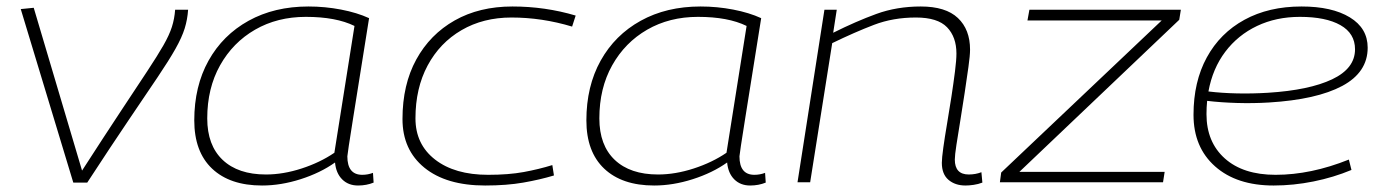

<svg xmlns="http://www.w3.org/2000/svg" viewBox="-20 -562 4262 592"><path d="M249 1H206L44 -534L84 -538L233 -36Q304 -146 353 -220Q402 -294 434 -342.5Q466 -391 484 -422.5Q502 -454 510 -479Q518 -504 520 -532H560Q558 -502 549.5 -474.5Q541 -447 521 -411.5Q501 -376 466 -324Q431 -272 377.5 -193Q324 -114 249 1Z M1084 10Q1054 10 1035 -9Q1016 -28 1013 -61Q968 -29 907 -9.5Q846 10 788 10Q689 10 634 -42Q579 -94 579 -191Q579 -296 623 -375Q667 -454 746.5 -498Q826 -542 931 -542Q982 -542 1031.5 -532.5Q1081 -523 1118 -506Q1087 -312 1069 -199Q1051 -86 1051 -80Q1051 -23 1097 -23Q1114 -23 1130 -29L1132 1Q1110 10 1084 10ZM1011 -91 1073 -482Q1016 -510 923 -510Q835 -510 766.5 -470.5Q698 -431 658.5 -360.5Q619 -290 619 -197Q619 -114 666.5 -69Q714 -24 800 -24Q853 -24 910 -42.5Q967 -61 1011 -91Z M1476 10Q1356 10 1288.5 -45Q1221 -100 1221 -195Q1221 -301 1263.5 -378.5Q1306 -456 1382 -499Q1458 -542 1560 -542Q1661 -542 1755 -514L1744 -480Q1651 -508 1557 -508Q1470 -508 1403 -469Q1336 -430 1298.5 -360Q1261 -290 1261 -197Q1261 -117 1321.5 -70Q1382 -23 1485 -23Q1548 -23 1594.5 -31.5Q1641 -40 1683 -53L1688 -21Q1645 -8 1593.5 1Q1542 10 1476 10Z M2293 10Q2263 10 2244 -9Q2225 -28 2222 -61Q2177 -29 2116 -9.5Q2055 10 1997 10Q1898 10 1843 -42Q1788 -94 1788 -191Q1788 -296 1832 -375Q1876 -454 1955.5 -498Q2035 -542 2140 -542Q2191 -542 2240.5 -532.5Q2290 -523 2327 -506Q2296 -312 2278 -199Q2260 -86 2260 -80Q2260 -23 2306 -23Q2323 -23 2339 -29L2341 1Q2319 10 2293 10ZM2220 -91 2282 -482Q2225 -510 2132 -510Q2044 -510 1975.5 -470.5Q1907 -431 1867.5 -360.5Q1828 -290 1828 -197Q1828 -114 1875.5 -69Q1923 -24 2009 -24Q2062 -24 2119 -42.5Q2176 -61 2220 -91Z M2522 -532H2560L2549 -461Q2619 -496 2682 -519Q2745 -542 2819 -542Q2896 -542 2933.5 -506.5Q2971 -471 2971 -409Q2971 -391 2966 -355.5Q2961 -320 2954.5 -276.5Q2948 -233 2941 -190.5Q2934 -148 2929 -115.5Q2924 -83 2924 -70Q2924 -24 2967 -24Q2988 -24 3006 -31L3009 1Q2996 6 2982 8Q2968 10 2957 10Q2925 10 2904.5 -7.5Q2884 -25 2884 -60Q2884 -74 2888.5 -106.5Q2893 -139 2900 -180Q2907 -221 2913.5 -263.5Q2920 -306 2924.5 -341.5Q2929 -377 2929 -397Q2929 -448 2900 -478Q2871 -508 2804 -508Q2734 -508 2675 -485.5Q2616 -463 2546 -429L2478 0H2439Z M3063 0 3067 -30 3562 -499H3148L3154 -532H3621L3616 -501L3123 -32H3571L3566 0Z M4147 -38Q4092 -15 4030 -2.5Q3968 10 3907 10Q3793 10 3726.5 -49Q3660 -108 3660 -208Q3660 -310 3701 -385Q3742 -460 3817 -501Q3892 -542 3993 -542Q4087 -542 4142 -508.5Q4197 -475 4197 -415Q4197 -339 4118.5 -297Q4040 -255 3893 -246Q3844 -243 3794 -244.5Q3744 -246 3702 -251Q3700 -231 3700 -210Q3700 -124 3756.5 -73.5Q3813 -23 3913 -23Q4022 -23 4139 -70ZM3988 -510Q3915 -510 3856 -482Q3797 -454 3758 -402.5Q3719 -351 3706 -280Q3747 -275 3794.5 -274Q3842 -273 3890 -276Q4017 -284 4087.5 -317.5Q4158 -351 4158 -410Q4158 -459 4113 -484.5Q4068 -510 3988 -510Z"/></svg>

Font: Georama Extended ExtraLight
Style: Italic
Weight: 200
Width: 7
Italic angle: -9°
Designer: Jean-Baptiste Levee
Foundry: Production Type
Version: Version 1.000